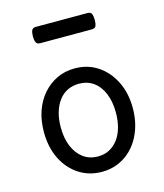

<svg xmlns="http://www.w3.org/2000/svg" viewBox="-117 -858 822 965"><g transform="rotate(-15 294.5 -376.0)"><path d="M295 19Q228 19 175.5 -15Q123 -49 93 -109.5Q63 -170 63 -250Q63 -309 80 -358Q97 -407 128.5 -443Q160 -479 202 -499Q244 -519 295 -519Q362 -519 414 -484.5Q466 -450 496 -389.5Q526 -329 526 -251Q526 -204 515 -163Q504 -122 483.5 -88.5Q463 -55 434.5 -31Q406 -7 370.5 6Q335 19 295 19ZM295 -61Q328 -61 354 -74.5Q380 -88 399 -113Q418 -138 428 -173Q438 -208 438 -251Q438 -308 420.5 -350.5Q403 -393 371 -416Q339 -439 295 -439Q263 -439 236 -426Q209 -413 190 -387.5Q171 -362 161 -327.5Q151 -293 151 -250Q151 -193 169 -150.5Q187 -108 219 -84.5Q251 -61 295 -61ZM161 -686Q144 -686 139 -698Q134 -710 134 -728Q134 -747 139 -759Q144 -771 161 -771H429Q447 -771 451.5 -759Q456 -747 456 -728Q456 -710 451.5 -698Q447 -686 429 -686Z"/></g></svg>

Font: Playwrite HR Lijeva
Style: Regular
Weight: 400
Designer: Veronika Burian, José Scaglione
Foundry: TypeTogether
Version: Version 1.002